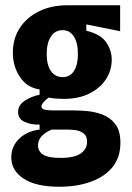

<svg xmlns="http://www.w3.org/2000/svg" viewBox="-20 -548 502 732"><path d="M206 164Q117 164 70 133Q23 102 23 52Q23 10 53 -19Q83 -48 131 -54V-73Q100 -72 74.5 -83Q49 -94 49 -121Q49 -147 73.5 -163.5Q98 -180 131 -187V-207Q83 -214 56 -254.5Q29 -295 29 -347Q29 -401 55.5 -441.5Q82 -482 129 -505Q176 -528 238 -528H438V-429L309 -455V-431Q365 -417 385.5 -386Q406 -355 406 -321Q406 -280 384 -246Q362 -212 321 -191.5Q280 -171 224 -171Q213 -171 196.5 -172Q180 -173 165 -176Q149 -163 143.5 -155.5Q138 -148 138 -143Q138 -132 152 -129.5Q166 -127 186 -127H264Q283 -127 312.5 -124.5Q342 -122 371 -111Q400 -100 419.5 -75Q439 -50 439 -4Q439 52 409 89Q379 126 326 145Q273 164 206 164ZM219 -254Q247 -254 262 -277.5Q277 -301 277 -342Q277 -385 261.5 -409Q246 -433 219 -433Q190 -433 174 -408.5Q158 -384 158 -342Q158 -301 174 -277.5Q190 -254 219 -254ZM210 54Q264 54 288 37Q312 20 312 -7Q312 -30 298 -40Q284 -50 266.5 -52Q249 -54 237 -54H177Q125 -32 125 6Q125 29 144.5 41.5Q164 54 210 54Z"/></svg>

Font: Bricolage Grotesque 12pt Condensed Bricolage Grotesque 10pt Condensed Regular
Style: Bold
Weight: 700
Width: 3
Designer: Mathieu Triay
Foundry: Atelier Triay
Version: Version 1.001; ttfautohint (v1.8.4.7-5d5b);gftools[0.9.33.de